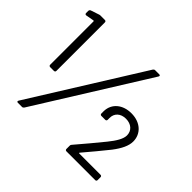

<svg xmlns="http://www.w3.org/2000/svg" viewBox="-158 -909 1119 1119"><g transform="rotate(45 401.0 -350.0)"><path d="M135 -290V-690C135 -696 131 -700 125 -700H90C86 -700 83 -700 78 -698L27 -681C22 -679 19 -674 19 -669V-651C19 -644 24 -641 30 -642L80 -651C82 -651 84 -650 84 -648V-290C84 -284 88 -280 94 -280H125C131 -280 135 -284 135 -290ZM527 -693 102 -12C98 -5 100 0 108 0H142C147 0 151 -3 154 -7L579 -688C583 -695 581 -700 573 -700H539C534 -700 530 -697 527 -693ZM568 -49C611 -99 651 -148 689 -195C724 -241 743 -280 743 -316C743 -378 695 -425 619 -425C549 -425 498 -384 496 -321V-300C496 -294 500 -290 506 -290H538C544 -290 548 -294 548 -300V-314C547 -354 576 -380 619 -380C663 -380 692 -354 692 -315C692 -287 671 -251 636 -208C594 -157 550 -103 503 -49C499 -45 498 -42 498 -37V-10C498 -4 502 0 508 0H745C751 0 755 -4 755 -10V-34C755 -40 751 -44 745 -44H570C567 -44 566 -46 568 -49Z"/></g></svg>

Font: Elastic
Style: elastic
Weight: 400
Designer: Jeremy Tribby
Foundry: Tribby Type
Version: Version 1.422;hotconv 1.0.109;makeotfexe 2.5.65596